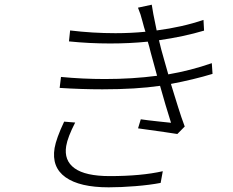

<svg xmlns="http://www.w3.org/2000/svg" viewBox="-20 -769 996 821"><path d="M254.3 -248.9 301.5 -245Q269.5 -182.9 263.1 -144.9Q252.8 -82.7 299 -49.4Q345.2 -16 449.6 -16Q583.5 -16 676.1 -36.9L666.9 13.1Q620.7 22 558.9 27Q497.2 32 444.6 32Q320.7 32 260.3 -11Q199.9 -54 213.4 -136Q220.5 -177.2 254.3 -248.9ZM885.7 -498.9 888.8 -453.1Q808.2 -428.6 710.9 -410.2Q714.8 -397.4 725.5 -362.7Q736.2 -328.1 741.7 -310.7Q747.2 -293.3 755.3 -268.8Q763.5 -244.3 769.9 -228L738.3 -196Q713.8 -200.3 570.3 -220.2L582 -258.9Q610.8 -254.6 656.4 -249.8Q702.1 -245 711.3 -244Q687.5 -318.9 664.4 -402Q561.4 -387.1 418 -387.1Q328.5 -387.1 235.1 -393.1L240.8 -440Q333.1 -431.1 428.3 -431.1Q546.5 -431.1 651.6 -445Q647.4 -460.6 637.8 -495.9Q628.2 -531.2 624.3 -545.1Q618.6 -569.6 611.9 -590.9Q535.5 -583.1 450.6 -583.1Q361.5 -583.1 274.9 -592L279.8 -638.8Q375.7 -627.1 473.7 -627.1Q538.7 -627.1 601.9 -633.2Q596.2 -650.2 589.1 -677.9Q582.4 -706.3 570 -736.2L628.9 -748.9Q632.1 -723 649.9 -638.8Q759.6 -653.1 850.1 -683.9L852.6 -638.1Q767.4 -612.6 659.8 -596.9L669.4 -557.9Q671.5 -550.8 681.6 -514.2Q691.8 -477.6 699.6 -451Q794.7 -467.3 885.7 -498.9Z"/></svg>

Font: Karasuma Gothic
Style: Light Italic
Weight: 300
Italic angle: 9.39998°
Designer: Rasmus Andersson / Ryoko Nishizuka
Foundry: rsms
Version: Version 1.00